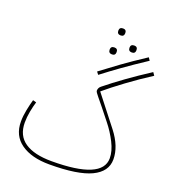

<svg xmlns="http://www.w3.org/2000/svg" viewBox="-163 -1024 1030 1163"><g transform="rotate(20 352.0 -442.5)"><path d="M451 -884Q451 -906 429 -906Q406 -906 406 -884Q406 -861 429 -861Q451 -861 451 -884ZM550 -810Q550 -832 528 -832Q505 -832 505 -810Q505 -787 528 -787Q550 -787 550 -810ZM647 -777 635 -795Q548 -738 488 -694.5Q428 -651 370 -607L383 -590Q439 -633 499 -676Q559 -719 647 -777ZM441 -758Q441 -780 419 -780Q396 -780 396 -758Q396 -735 419 -735Q441 -735 441 -758ZM290 21Q473 21 559 -20Q645 -61 645 -140Q645 -223 578 -309.5Q511 -396 429 -500Q477 -541 551.5 -596Q626 -651 704 -701L691 -720Q612 -669 544 -620Q476 -571 423 -528Q408 -516 408 -497Q408 -489 431.5 -461.5Q455 -434 530 -339Q567 -293 594.5 -239Q622 -185 622 -139Q622 -2 296 -2Q184 -2 124 -42.5Q64 -83 64 -167Q64 -202 71 -239Q78 -276 87 -305L65 -311Q56 -280 48 -240Q40 -200 40 -165Q40 -74 107.5 -26.5Q175 21 290 21Z"/></g></svg>

Font: Noto Sans Arabic Condensed Thin
Style: Regular
Weight: 250
Width: 3
Designer: Nadine Chahine
Foundry: Monotype Imaging Inc.
Version: 1.001